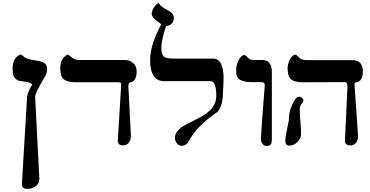

<svg xmlns="http://www.w3.org/2000/svg" viewBox="-20 -953 2439 1267"><path d="M239.7 226.1Q241.2 256.3 216.6 274.9Q191.9 293.5 160.2 293.5Q123.5 293.5 124.5 261.7L158.7 -312.5Q161.1 -344.2 189 -388.7Q191.4 -391.1 191.9 -393.6Q191.9 -404.8 153.8 -412.6L103 -420.4Q77.6 -431.6 68.4 -454.6Q63.5 -468.8 63.5 -501.5Q63.5 -562.5 103 -587.9Q110.8 -592.8 116.7 -592.8Q123 -592.8 141.1 -576.2Q155.3 -562 226.1 -552.2Q285.6 -543.5 289.6 -510.3Q293.5 -474.6 277.8 -449.2Q210.4 -338.9 211.9 -311Z M843.8 -58.6Q845.2 -33.2 831.3 -13.4Q817.4 6.3 792 6.3Q756.3 6.3 757.3 -25.4L779.3 -385.7Q780.8 -403.3 776.1 -406.7Q771.5 -410.2 752.4 -410.2H477.1Q423.8 -410.2 400.9 -429.7Q377.9 -449.2 377.9 -501.5Q377.9 -561 414.6 -586.4Q422.4 -592.8 428.7 -592.8Q431.2 -592.8 452.9 -575Q474.6 -557.1 500 -557.1H803.2Q836.4 -557.1 859.1 -536.4Q881.8 -515.6 881.8 -482.4Q881.8 -412.6 833.5 -407.7L832.5 -404.8Q826.2 -398.4 827.1 -383.3Z M1092.8 -882.3Q1127 -865.7 1127 -834Q1127 -788.1 1076.2 -780.8Q1044.4 -688 1044.4 -634.8Q1044.4 -590.3 1065.9 -576.2Q1082.5 -565.9 1129.4 -566.4H1388.2Q1445.3 -566.4 1454.6 -463.4Q1457 -434.1 1450.7 -322.3Q1446.8 -251 1415 -214.4Q1279.3 -123 1228.5 -25.4Q1210.9 8.8 1178.7 8.8Q1159.7 8.8 1147 -7.6Q1134.3 -23.9 1134.3 -43Q1134.3 -83.5 1186.5 -119.1Q1199.2 -127.9 1273.9 -165Q1337.4 -196.8 1365.7 -224.6Q1407.7 -266.6 1407.2 -322.3Q1407.2 -417.5 1368.2 -417.5H1063.5Q970.7 -417.5 970.7 -556.2Q970.7 -657.7 1044.4 -793.5Q981 -834 981 -861.8Q981 -879.4 996.1 -903.8Q1011.2 -928.2 1027.8 -933.1Q1037.1 -909.2 1092.8 -882.3Z M1727.1 -389.6Q1728.5 -411.1 1702.6 -411.1H1638.2Q1539.1 -411.1 1539.1 -473.6V-499Q1539.1 -522.9 1553 -552.2Q1566.9 -581.5 1585.9 -588.9Q1598.6 -593.8 1616.7 -571.3Q1631.8 -557.1 1651.9 -557.1H1710.4Q1773.9 -557.1 1773.9 -478.5V-55.7Q1773.9 -16.1 1772.5 -12.7Q1767.6 10.3 1739.7 10.3Q1722.2 10.3 1711.2 -5.6Q1700.2 -21.5 1701.7 -39.6Q1708 -144.5 1727.1 -389.6Z M2342.8 -58.6Q2344.2 -31.7 2330.8 -12.7Q2317.4 6.3 2292 6.3Q2255.4 6.3 2256.3 -25.4L2272.9 -383.3Q2272.9 -396 2268.6 -403.6Q2264.2 -411.1 2252.4 -411.1L1977.1 -410.2Q1923.8 -410.2 1900.9 -429.7Q1877.9 -449.2 1877.9 -501.5Q1877.9 -528.3 1889.6 -553.7Q1903.8 -585.4 1924.8 -591.8Q1932.6 -594.2 1945.3 -581.5L1953.1 -573.7Q1970.7 -556.2 2001 -556.2H2303.2Q2374.5 -556.2 2374.5 -482.4Q2374.5 -411.1 2322.3 -407.7Q2318.4 -403.8 2319.8 -387.2ZM1958 -230Q1958 -203.1 1962.4 -151.1Q1966.8 -99.1 1966.8 -72.3Q1966.8 -40.5 1943.4 -16.4Q1919.9 7.8 1888.2 7.8Q1862.8 7.8 1862.8 -23.9Q1862.8 -50.8 1875.5 -105.5Q1888.2 -160.2 1888.2 -188.7Q1888.2 -217.3 1908.7 -262.7Q1930.2 -314.9 1954.1 -314.9Q1962.9 -314.9 1972.4 -307.4Q1981.9 -299.8 1981.9 -290.5Q1981.9 -284.2 1977.1 -276.9Q1958 -255.4 1958 -230Z"/></svg>

Font: Accordance
Style: Bold-Italic
Weight: 700
Italic angle: -11°
Version: Version 1.2 (build January 31, 2020) Miklal Software Solutio